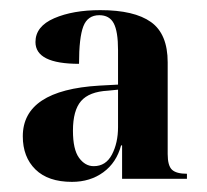

<svg xmlns="http://www.w3.org/2000/svg" viewBox="-20 -739 408 379"><path d="M122 -380Q75 -380 50 -404.5Q25 -429 25 -470Q25 -561 176 -570L213 -572V-640Q213 -677 204.5 -693Q196 -709 176 -709Q153 -709 144.5 -687Q136 -665 136 -613Q50 -613 50 -656Q50 -687 87 -703Q124 -719 178 -719Q245 -719 278 -695.5Q311 -672 311 -616V-435Q311 -412 319.5 -404Q328 -396 349 -396V-386H221V-452H219Q210 -418 184 -399Q158 -380 122 -380ZM165 -411Q189 -411 201 -434Q213 -457 213 -488V-562L193 -560Q156 -558 140 -539.5Q124 -521 124 -481Q124 -444 136 -427.5Q148 -411 165 -411Z"/></svg>

Font: Noto Serif Display Condensed
Style: Bold
Weight: 700
Width: 3
Designer: Monotype Design Team
Foundry: Monotype Imaging Inc.
Version: Version 2.009